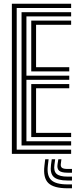

<svg xmlns="http://www.w3.org/2000/svg" viewBox="-20 -820 421 1023"><path d="M43.2 0V-800H359V-777.5H69V-22.5H359V0ZM146.5 -89.8V-372.2H349V-349.8H172.2V-112.2H359V-89.8ZM94.8 -45V-755H359V-732.8H120.8V-417H349V-394.8H120.8V-67.2H359V-45ZM146.5 -439.5V-710.2H359V-687.8H172.2V-462H349V-439.5ZM239 28.5 235 62Q228.5 115.8 252.8 139.1Q277 162.5 340 162.5H363.5V183.2H340Q266 183.2 237.4 155.1Q208.8 127 216.8 62L220.8 28.5ZM307.2 28.5 304 53.8Q302.2 68 310.4 74.1Q318.5 80.2 340 80.2H363.5V100.2H340Q307.2 100.2 294.9 89.4Q282.5 78.5 286.8 53.8L290.8 28.5ZM274 28.5 270 57.8Q265 91.8 281.4 106.4Q297.8 121 340 121H363.5V141.8H340Q286.2 141.8 265.9 122.2Q245.5 102.8 251.8 57.8L255.8 28.5Z"/></svg>

Font: Big Shoulders Inline Display Thin ExtraBold
Style: Regular
Weight: 800
Version: Version 2.002